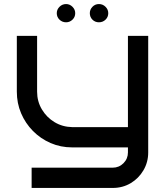

<svg xmlns="http://www.w3.org/2000/svg" viewBox="-20 -727 823 947"><path d="M711 25Q711 73 687.5 113Q664 153 624.5 176.5Q585 200 536 200H136V100H536Q567 100 589 78Q611 56 611 25V0H336Q279 0 229.5 -21.5Q180 -43 142.5 -81Q105 -119 84 -168.5Q63 -218 63 -275V-550H163V-275Q163 -227 186.5 -187.5Q210 -148 249 -124.5Q288 -101 336 -100H611V-550H711ZM351 -662Q351 -643 337.5 -630Q324 -617 306 -617Q287 -617 273.5 -630Q260 -643 260 -662Q260 -680 273.5 -693.5Q287 -707 306 -707Q324 -707 337.5 -693.5Q351 -680 351 -662ZM514 -662Q514 -643 500.5 -630Q487 -617 468 -617Q449 -617 436 -630Q423 -643 423 -662Q423 -680 436 -693.5Q449 -707 468 -707Q487 -707 500.5 -693.5Q514 -680 514 -662Z"/></svg>

Font: Bruno Ace
Style: Regular
Weight: 400
Version: Version 1.100; ttfautohint (v1.8.4.7-5d5b);gftools[0.9.27]